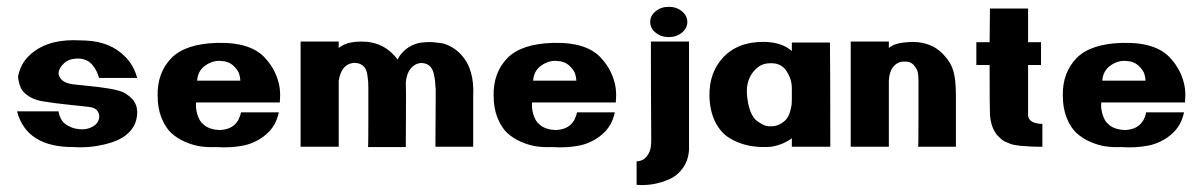

<svg xmlns="http://www.w3.org/2000/svg" viewBox="-20 -431 3532 564"><path d="M254 -237Q238 -259 209 -259Q180 -259 165 -242Q155 -232 152.5 -220.5Q150 -209 160.5 -197.5Q171 -186 197 -183Q207 -182 231 -179.5Q255 -177 268 -175.5Q281 -174 299.5 -171Q318 -168 331 -164Q344 -160 352 -154Q393 -128 380 -78Q365 -25 288 -7Q243 4 197 1Q58 2 30 -104H152Q156 -77 174.5 -65Q193 -53 210 -52Q236 -48 257 -62Q267 -69 270.5 -81Q274 -93 267 -104Q260 -115 241 -117Q241 -117 223.5 -119Q206 -121 185.5 -123Q165 -125 142 -128Q119 -131 108 -133Q81 -137 63.5 -149Q46 -161 41 -173Q36 -185 34 -197Q32 -209 35 -214Q42 -244 64 -266Q111 -313 197 -313Q199 -313 213 -312.5Q227 -312 230 -312Q305 -309 348 -264Q373 -239 383 -202H271Q265 -223 254 -237Z M629 -252Q605 -254 583 -238.5Q561 -223 559 -194H686Q686 -201 683 -212.5Q680 -224 666 -237.5Q652 -251 629 -252ZM688 -101H799Q791 -61 761.5 -36Q732 -11 695 -3.5Q658 4 614 1Q590 2 569 -1Q548 -4 524.5 -14Q501 -24 483.5 -40Q466 -56 454.5 -84.5Q443 -113 443 -151Q442 -218 484 -261Q525 -302 616 -305Q719 -308 761 -258Q789 -227 799 -186Q801 -178 802 -169Q803 -160 803 -153.5Q803 -147 802.5 -141Q802 -135 802 -132V-130H556Q554 -113 560 -94Q566 -75 576 -67Q593 -50 627 -49Q678 -52 688 -101Z M1335 -270Q1374 -228 1370 -149Q1370 -148 1370 -74.5Q1370 -1 1370 0H1259Q1259 -3 1259.5 -81Q1260 -159 1260 -167Q1259 -181 1258 -192Q1257 -203 1253.5 -217Q1250 -231 1240.5 -238.5Q1231 -246 1216 -246Q1198 -244 1186 -229Q1174 -214 1172 -188Q1173 -176 1172.5 -90Q1172 -4 1172 1H1061Q1062 -2 1062 -80.5Q1062 -159 1062 -166Q1062 -168 1062 -172Q1062 -184 1061.5 -191.5Q1061 -199 1059 -211.5Q1057 -224 1052.5 -231Q1048 -238 1039 -242.5Q1030 -247 1017 -246Q983 -242 975 -194Q975 -41 975 0H863Q863 -121 863 -309H975Q975 -307 975 -300Q975 -293 975 -290Q993 -305 1023 -308Q1095 -315 1137 -269Q1143 -263 1148 -256Q1152 -265 1158 -272Q1186 -306 1231 -307Q1239 -308 1252 -307Q1265 -306 1277.5 -304Q1290 -302 1305.5 -293.5Q1321 -285 1335 -270Z M1616 -252Q1592 -254 1570 -238.5Q1548 -223 1546 -194H1673Q1673 -201 1670 -212.5Q1667 -224 1653 -237.5Q1639 -251 1616 -252ZM1675 -101H1786Q1778 -61 1748.5 -36Q1719 -11 1682 -3.5Q1645 4 1601 1Q1577 2 1556 -1Q1535 -4 1511.5 -14Q1488 -24 1470.5 -40Q1453 -56 1441.5 -84.5Q1430 -113 1430 -151Q1429 -218 1471 -261Q1512 -302 1603 -305Q1706 -308 1748 -258Q1776 -227 1786 -186Q1788 -178 1789 -169Q1790 -160 1790 -153.5Q1790 -147 1789.5 -141Q1789 -135 1789 -132V-130H1543Q1541 -113 1547 -94Q1553 -75 1563 -67Q1580 -50 1614 -49Q1665 -52 1675 -101Z M2004 -309Q2004 0 2004 9Q2002 40 1986 62.5Q1970 85 1946 95.5Q1922 106 1898 110Q1874 114 1850 112V43Q1870 42 1880.5 27.5Q1891 13 1892 -2L1893 -16Q1892 -165 1892 -309ZM1983 -335Q1967 -322 1944.5 -322Q1922 -322 1906 -335Q1890 -348 1890 -366.5Q1890 -385 1906 -398Q1922 -411 1944.5 -411Q1967 -411 1983 -398Q1999 -385 1999 -366.5Q1999 -348 1983 -335Z M2239 -60Q2258 -59 2271.5 -66.5Q2285 -74 2291.5 -83Q2298 -92 2301.5 -105.5Q2305 -119 2305.5 -125Q2306 -131 2306 -138Q2306 -152 2306 -172Q2306 -199 2289.5 -223.5Q2273 -248 2238 -245Q2214 -244 2196 -224Q2172 -197 2174 -157Q2176 -126 2184 -105Q2192 -84 2204 -75.5Q2216 -67 2224 -63.5Q2232 -60 2239 -60ZM2306 -306H2418Q2419 -212 2419 0H2306Q2306 -7 2306 -25Q2283 -7 2247 0Q2212 3 2181 -3Q2150 -9 2123.5 -25Q2097 -41 2081 -73Q2065 -105 2064 -149Q2063 -217 2103 -261Q2147 -309 2225 -308Q2277 -307 2306 -281Q2306 -302 2306 -306Z M2753 -269Q2773 -248 2780.5 -222.5Q2788 -197 2788 -149Q2788 -147 2788 -74Q2788 -1 2788 0H2677Q2678 -3 2678 -81Q2678 -159 2678 -166Q2678 -168 2678 -179Q2678 -190 2678 -196Q2678 -202 2677 -212Q2676 -222 2672.5 -228Q2669 -234 2664 -240Q2659 -246 2650.5 -248.5Q2642 -251 2631 -250Q2614 -248 2603 -233.5Q2592 -219 2591 -194Q2591 -51 2591 0H2479Q2479 -127 2479 -309H2591Q2591 -307 2591 -300Q2591 -293 2591 -290Q2606 -303 2634 -306Q2711 -316 2753 -269Z M3000 -91Q3003 -68 3042 -67V0Q3040 0 3026.5 0Q3013 0 3010 -0.5Q3007 -1 2995 -1.5Q2983 -2 2979 -2.5Q2975 -3 2964.5 -4.5Q2954 -6 2949.5 -8Q2945 -10 2937 -13Q2929 -16 2924 -20Q2919 -24 2913.5 -29.5Q2908 -35 2904 -41Q2890 -63 2888 -94Q2887 -117 2887 -240H2848V-307H2887Q2888 -368 2888 -406H3000Q3000 -365 3000 -307H3038V-240H3000Q3000 -98 3000 -91Z M3288 -252Q3264 -254 3242 -238.5Q3220 -223 3218 -194H3345Q3345 -201 3342 -212.5Q3339 -224 3325 -237.5Q3311 -251 3288 -252ZM3347 -101H3458Q3450 -61 3420.5 -36Q3391 -11 3354 -3.5Q3317 4 3273 1Q3249 2 3228 -1Q3207 -4 3183.5 -14Q3160 -24 3142.5 -40Q3125 -56 3113.5 -84.5Q3102 -113 3102 -151Q3101 -218 3143 -261Q3184 -302 3275 -305Q3378 -308 3420 -258Q3448 -227 3458 -186Q3460 -178 3461 -169Q3462 -160 3462 -153.5Q3462 -147 3461.5 -141Q3461 -135 3461 -132V-130H3215Q3213 -113 3219 -94Q3225 -75 3235 -67Q3252 -50 3286 -49Q3337 -52 3347 -101Z"/></svg>

Font: RIT Keram
Style: Bold
Weight: 700
Designer: Sanesh MV
Version: Version 1.0